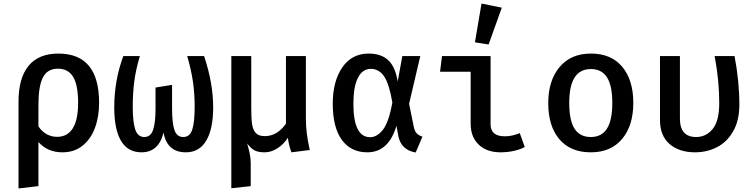

<svg xmlns="http://www.w3.org/2000/svg" viewBox="-20 -843 4240 1079"><path d="M537 -265Q537 -187 513.5 -124Q490 -61 443.5 -24Q397 13 331 13Q247 13 196 -45V203L84 216V-272Q84 -404 140.5 -473Q197 -542 308 -542Q537 -542 537 -265ZM196 -254V-133Q215 -104 242 -89Q269 -74 301 -74Q359 -74 389 -122Q419 -170 419 -264Q419 -365 391 -411Q363 -457 306 -457Q246 -457 221 -407.5Q196 -358 196 -254Z M1178 -240Q1178 -118 1139 -52.5Q1100 13 1025 13Q919 13 899 -98Q872 13 775 13Q699 13 660.5 -51Q622 -115 622 -240Q622 -390 673 -528H766Q743 -451 734.5 -385Q726 -319 726 -243Q726 -158 740 -115.5Q754 -73 791 -73Q827 -73 840.5 -113.5Q854 -154 854 -232V-351L947 -366V-233Q947 -150 960.5 -111.5Q974 -73 1010 -73Q1047 -73 1060.5 -115Q1074 -157 1074 -243Q1074 -316 1064.5 -382.5Q1055 -449 1032 -528H1127Q1178 -375 1178 -240Z M1699 -176Q1699 -94 1721 0L1618 13Q1612 -1 1606 -24.5Q1600 -48 1598 -69Q1574 -32 1539 -9.5Q1504 13 1467 13Q1431 13 1410.5 2Q1390 -9 1369 -37Q1379 -2 1384 23Q1389 48 1389 74V203L1280 215V-528H1392V-230Q1392 -174 1397 -143Q1402 -112 1418 -95Q1434 -78 1468 -78Q1505 -78 1535 -97Q1565 -116 1587 -148V-528H1699Z M2215 -385 2241 -528H2342L2279 -260L2305 -132Q2310 -107 2321 -94.5Q2332 -82 2354 -75L2316 14Q2233 0 2218 -81L2208 -136Q2164 13 2044 13Q1952 13 1901 -57Q1850 -127 1850 -260Q1850 -386 1903.5 -464Q1957 -542 2052 -542Q2122 -542 2162 -504.5Q2202 -467 2215 -385ZM1966 -260Q1966 -72 2060 -72Q2099 -72 2132 -114Q2165 -156 2185 -267Q2167 -372 2138.5 -414Q2110 -456 2064 -456Q2017 -456 1991.5 -406Q1966 -356 1966 -260Z M2453 -440 2464 -528H2737V-144Q2737 -77 2817 -77Q2858 -77 2901 -95L2929 -17Q2907 -4 2870 4.5Q2833 13 2793 13Q2716 13 2670.5 -30Q2625 -73 2625 -148V-440ZM2800 -800 2726 -593 2649 -605 2686 -823Z M3539 -265Q3539 -137 3476 -62Q3413 13 3300 13Q3186 13 3123.5 -60.5Q3061 -134 3061 -264Q3061 -390 3124.5 -466Q3188 -542 3301 -542Q3415 -542 3477 -467.5Q3539 -393 3539 -265ZM3179 -264Q3179 -166 3209 -119.5Q3239 -73 3300 -73Q3361 -73 3391 -120Q3421 -167 3421 -265Q3421 -362 3391 -408.5Q3361 -455 3301 -455Q3240 -455 3209.5 -408Q3179 -361 3179 -264Z M4135 -255Q4135 -166 4100.5 -105.5Q4066 -45 4009.5 -16Q3953 13 3886 13Q3797 13 3743 -33.5Q3689 -80 3689 -168V-528H3801V-177Q3801 -73 3892 -73Q3948 -73 3985 -118Q4022 -163 4022 -264Q4022 -392 3996 -528H4108Q4135 -386 4135 -255Z"/></svg>

Font: Fira Mono Medium
Style: Regular
Weight: 500
Designer: Carrois Corporate & Edenspiekermann AG
Foundry: Carrois Corporate GbR & Edenspiekermann AG
Version: Version 3.206